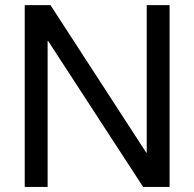

<svg xmlns="http://www.w3.org/2000/svg" viewBox="-20 -734 762 754"><path d="M178.2 -713.9 554.2 -134.8H556.2V-713.9H646V0H542L168.9 -573.2H167V0H77.1V-713.9Z"/></svg>

Font: XB Khoramshahr
Style: Regular
Weight: 400
Designer: Behnam
Foundry: Irmug
Version: Version 8.005 2009